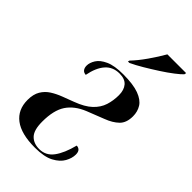

<svg xmlns="http://www.w3.org/2000/svg" viewBox="-235 -844 933 933"><g transform="rotate(45 231.5 -378.0)"><path d="M199 10Q105 10 57.5 -26Q10 -62 10 -129Q10 -168 25 -193Q40 -218 64.5 -233.5Q89 -249 118 -260Q147 -271 176 -282Q230 -302 258.5 -329Q287 -356 297.5 -389Q308 -422 308 -459Q308 -495 290.5 -515.5Q273 -536 236 -536Q190 -536 162.5 -504.5Q135 -473 124 -415Q109 -416 102 -425.5Q95 -435 95 -450Q95 -470 109 -492.5Q123 -515 157 -530.5Q191 -546 251 -546Q320 -546 359 -531.5Q398 -517 413.5 -492Q429 -467 429 -435Q429 -390 404.5 -366.5Q380 -343 340 -328Q300 -313 251 -293Q192 -269 163.5 -226Q135 -183 135 -105Q135 -47 157.5 -23.5Q180 0 219 0Q264 0 291.5 -37Q319 -74 336 -141Q348 -141 356 -133Q364 -125 364 -107Q364 -82 349 -55Q334 -28 298.5 -9Q263 10 199 10ZM225 -614Q253 -643 283 -686Q313 -729 334 -766H463L461 -756Q450 -744 424 -724Q398 -704 364 -682Q330 -660 295.5 -639.5Q261 -619 233 -606H223Z"/></g></svg>

Font: Noto Serif Display ExtraCondensed
Style: Bold Italic
Weight: 700
Width: 2
Italic angle: -12°
Designer: Monotype Design Team
Foundry: Monotype Imaging Inc.
Version: Version 2.009